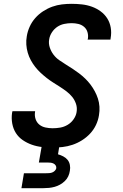

<svg xmlns="http://www.w3.org/2000/svg" viewBox="-20 -763 640 1003"><path d="M255 8Q227 8 199.5 5Q172 2 146.5 -7Q121 -16 99 -31Q77 -46 63 -68Q49 -90 44 -117.5Q39 -145 43 -173Q44 -175 44 -177.5Q44 -180 45 -182H164Q163 -181 163 -180Q163 -179 163 -178Q160 -158 166 -140.5Q172 -123 185.5 -112Q199 -101 217.5 -97Q236 -93 255 -93Q275 -93 295 -96.5Q315 -100 333.5 -111Q352 -122 364.5 -140Q377 -158 380 -177Q384 -200 377 -220.5Q370 -241 357 -257Q344 -273 327.5 -285.5Q311 -298 293 -309.5Q275 -321 257.5 -332Q240 -343 223.5 -356Q207 -369 192 -383Q177 -397 164 -413.5Q151 -430 141 -448.5Q131 -467 125 -487.5Q119 -508 117.5 -530Q116 -552 120 -574Q124 -599 135 -623.5Q146 -648 164 -668.5Q182 -689 205 -704Q228 -719 253 -728Q278 -737 303.5 -740Q329 -743 354 -743Q381 -743 408 -740Q435 -737 460 -728Q485 -719 506 -703.5Q527 -688 540.5 -666.5Q554 -645 558.5 -618.5Q563 -592 558 -564Q558 -562 557.5 -560Q557 -558 557 -556H438Q438 -557 438 -558Q438 -559 439 -560Q442 -578 437 -595Q432 -612 419 -623Q406 -634 389 -638Q372 -642 354 -642Q335 -642 315.5 -638Q296 -634 279.5 -623Q263 -612 251.5 -594.5Q240 -577 237 -558Q233 -536 240 -515Q247 -494 259.5 -477.5Q272 -461 289 -449Q306 -437 324 -426Q342 -415 359.5 -403.5Q377 -392 393.5 -379.5Q410 -367 425 -352.5Q440 -338 452.5 -321.5Q465 -305 475 -286.5Q485 -268 491.5 -248Q498 -228 499.5 -206Q501 -184 497 -161Q493 -135 481.5 -110.5Q470 -86 451 -65.5Q432 -45 408 -30Q384 -15 358.5 -6.5Q333 2 307 5Q281 8 255 8ZM92 220 105 142H220Q228 142 236 141.5Q244 141 251.5 138.5Q259 136 265.5 130Q272 124 274 116Q275 108 271 101.5Q267 95 260 91.5Q253 88 245.5 87Q238 86 229 86H183L198 0H290L283 43Q297 47 310.5 54Q324 61 333 72Q342 83 345 98.5Q348 114 345 129Q343 144 336.5 158Q330 172 318.5 183Q307 194 293.5 201.5Q280 209 265.5 213Q251 217 236.5 218.5Q222 220 207 220Z"/></svg>

Font: Iosevka SS04 Extended
Style: Bold Italic
Weight: 700
Width: 7
Italic angle: -9°
Monospace: yes
Designer: Belleve Invis
Foundry: Belleve Invis
Version: Version 19.0.0; ttfautohint (v1.8.4)